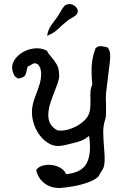

<svg xmlns="http://www.w3.org/2000/svg" viewBox="-20 -778 651 938"><path d="M517 -479Q512 -441 507.5 -400.5Q503 -360 498 -322Q497 -310 497 -296.5Q497 -283 498 -269Q498 -247 498 -226.5Q498 -206 493 -191Q484 -164 484.5 -130Q485 -96 488 -62Q490 -39 491 -17.5Q492 4 490 22Q488 41 479 54Q470 67 461 84Q444 101 410.5 113Q377 125 341 131.5Q305 138 279 140Q231 143 198 118Q165 93 157 52Q169 36 190.5 30.5Q212 25 235.5 28.5Q259 32 277.5 43.5Q296 55 303 73Q382 65 405 16.5Q428 -32 415 -114Q392 -95 368 -87.5Q344 -80 309 -72Q307 -72 302 -70Q288 -67 269.5 -65Q251 -63 229 -72Q199 -85 175 -116Q151 -147 141 -188Q131 -229 141 -271Q144 -285 149 -297.5Q154 -310 158 -322Q167 -345 174 -368.5Q181 -392 181 -421Q181 -426 179 -437Q177 -448 170 -458Q163 -468 149 -469Q146 -469 141 -466.5Q136 -464 131 -461Q127 -458 123 -456Q119 -454 117 -455Q113 -447 111.5 -440.5Q110 -434 109 -428Q107 -416 101.5 -408Q96 -400 71 -394Q57 -399 51.5 -407.5Q46 -416 42 -429Q34 -456 48 -480.5Q62 -505 89 -521.5Q116 -538 148.5 -541.5Q181 -545 210 -530Q213 -521 219 -514Q225 -507 231 -499Q245 -484 257.5 -462.5Q270 -441 269 -399Q264 -375 251.5 -344Q239 -313 228 -281Q217 -249 216 -220Q215 -195 225 -175Q235 -155 261 -141Q290 -137 322.5 -148Q355 -159 381 -179.5Q407 -200 415 -223Q421 -240 421.5 -257.5Q422 -275 422 -292Q421 -311 422 -329.5Q423 -348 431 -365Q426 -414 428 -455.5Q430 -497 447 -543Q461 -554 474.5 -552.5Q488 -551 506 -546Q517 -531 518 -514Q519 -497 517 -479ZM210 -603Q214 -625 220.5 -638Q227 -651 237.5 -664.5Q248 -678 264 -701Q267 -705 269.5 -710Q272 -715 275 -720Q283 -735 293 -747Q303 -759 323 -758Q337 -757 348.5 -746Q360 -735 360 -725Q360 -712 350.5 -703.5Q341 -695 329.5 -689.5Q318 -684 311 -678Q281 -653 261.5 -634.5Q242 -616 210 -603Z"/></svg>

Font: Yuji Mai
Style: Regular
Weight: 400
Designer: Kataoka Yuji
Foundry: Kinuta Font Factory
Version: Version 3.002